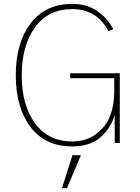

<svg xmlns="http://www.w3.org/2000/svg" viewBox="-20 -729 715 979"><path d="M60.5 -345.7Q60.5 -509.8 135.7 -609.4Q210.9 -709 348.6 -709Q425.8 -709 479 -670.4Q532.2 -631.8 557.6 -580.1L533.2 -570.3Q472.7 -682.6 348.6 -682.6Q225.6 -682.6 158.2 -589.4Q90.8 -496.1 90.8 -345.7Q90.8 -191.4 159.2 -99.6Q227.5 -7.8 347.7 -7.8Q420.9 -7.8 471.2 -46.4Q521.5 -85 542 -139.6Q562.5 -194.3 562.5 -258.8V-330.1H337.9V-355.5H590.8V0H565.4L564.5 -142.6Q544.9 -74.2 491.7 -28.3Q438.5 17.6 346.7 17.6Q210.9 17.6 135.7 -81.1Q60.5 -179.7 60.5 -345.7ZM295.9 230.5 349.6 62.5H392.6L321.3 230.5Z"/></svg>

Font: Gothic A1 Thin
Style: Regular
Weight: 250
Designer: HanYang I&C Co.,Ltd.
Foundry: HanYang I&C Co.,Ltd.
Version: Version 2.50